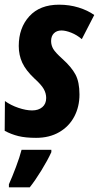

<svg xmlns="http://www.w3.org/2000/svg" viewBox="-25 -578 422 819"><path d="M-5 -20 -4 -147Q21 -129 53.5 -118Q86 -107 112 -107Q139 -107 155.5 -121Q172 -135 172 -160Q172 -180 161.5 -198.5Q151 -217 121 -244Q85 -278 70 -310.5Q55 -343 55 -382Q55 -459 100 -508.5Q145 -558 227 -558Q271 -558 310 -546Q349 -534 377 -514L324 -411Q303 -429 279 -438.5Q255 -448 237 -448Q217 -448 205 -436Q193 -424 193 -403Q193 -385 202 -369.5Q211 -354 241 -327Q280 -292 297 -260Q314 -228 314 -175Q314 -123 292 -81Q270 -39 228 -14.5Q186 10 129 10Q84 10 53.5 2.5Q23 -5 -5 -20ZM13 208Q27 177 43 134.5Q59 92 67 61H194V71Q178 106 151.5 149Q125 192 102 221H13Z"/></svg>

Font: Noto Sans Display Ex Bold Cond
Style: Italic
Weight: 800
Width: 3
Italic angle: -12°
Designer: Monotype Design team
Foundry: Monotype Imaging Inc.
Version: Version 1.000